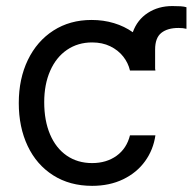

<svg xmlns="http://www.w3.org/2000/svg" viewBox="-20 -603 636 634"><path d="M284.2 -462.9Q237.3 -462.9 201.4 -438.5Q165.5 -414.1 145.8 -369.4Q126 -324.7 126 -265.6Q126 -204.6 145.3 -159.2Q164.6 -113.8 200.4 -89.1Q236.3 -64.5 284.2 -64.5Q331.5 -64.5 365 -88.6Q398.4 -112.8 409.2 -156.2H493.2Q486.3 -108.4 459 -70.6Q431.6 -32.7 386.7 -11Q341.8 10.7 284.2 10.7Q210.4 10.7 155.5 -24.2Q100.6 -59.1 71.3 -121.1Q42 -183.1 42 -262.7Q42 -342.8 72 -405Q102.1 -467.3 156.5 -502.2Q210.9 -537.1 282.2 -537.1Q321.8 -537.1 356.4 -526.6Q391.1 -516.1 418.5 -496.6Q433.1 -537.6 468 -560.3Q502.9 -583 548.8 -583Q565.4 -583 576.7 -582.3Q587.9 -581.5 595.7 -579.1V-507.8Q585.4 -510.7 569.3 -510.7Q533.2 -510.7 512.7 -494.4Q492.2 -478 492.2 -439.5V-376.5L493.2 -370.1H409.2Q403.3 -395.5 386.7 -416.5Q370.1 -437.5 344 -450.2Q317.9 -462.9 284.2 -462.9Z"/></svg>

Font: Pretendard GOV
Style: Regular
Weight: 400
Designer: Base glyphs from Inter by Rasmus Andersson; Hangeul glyphs from Noto Sans CJK(Source Han Sans) by Jang Soo-young and Kan
Foundry: Kil Hyung-jin
Version: Version 1.309